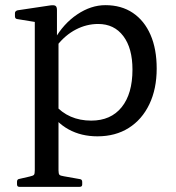

<svg xmlns="http://www.w3.org/2000/svg" viewBox="-20 -520 681 745"><path d="M115 205V-316H207V205ZM55 205Q46 205 46 195V185Q46 175 56 174L95 165Q109 162 112 158Q115 154 115 140V25H207V141Q207 154 210.5 158Q214 162 228 164L290 175Q299 176 299 186V196Q299 205 289 205ZM192 -114Q219 -83 254.5 -67.5Q290 -52 334 -52Q410 -52 452 -104Q494 -156 494 -250Q494 -333 458.5 -380Q423 -427 361 -427Q316 -427 274.5 -405.5Q233 -384 201 -343L191 -366Q226 -428 279.5 -464Q333 -500 389 -500Q451 -500 495.5 -470Q540 -440 564 -385Q588 -330 588 -254Q588 -175 559.5 -115.5Q531 -56 479.5 -23.5Q428 9 358 9Q295 9 246 -18Q197 -45 167 -97ZM115 -316V-462L133 -432L47 -446Q38 -447 38 -457V-469Q38 -477 48 -480L175 -499Q189 -501 195 -497.5Q201 -494 201 -481V-382L207 -365V-316Z"/></svg>

Font: Hahmlet
Style: Regular
Weight: 400
Designer: Minjoo Ham & Mark Frömberg
Foundry: hypertype
Version: Version 1.001; ttfautohint (v1.8.3)